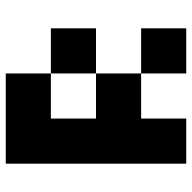

<svg xmlns="http://www.w3.org/2000/svg" viewBox="-20 -645 665 665"><g transform="rotate(-90 312.5 -312.5)"><path d="M390.6 -468.8H234.4V-312.5H390.6ZM390.6 -156.2H546.9V0H390.6V-156.2H234.4V0H78.1V-625H390.6V-468.8H546.9V-312.5H390.6Z"/></g></svg>

Font: Sorena-Fanum Normal
Style: Regular
Weight: 400
Designer: Mohammad Darvishi
Version: Version 1.000;March 20, 2024;FontCreator 15.0.0.2958 64-bit